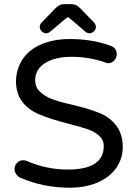

<svg xmlns="http://www.w3.org/2000/svg" viewBox="-20 -877 642 908"><path d="M168 -749Q168 -759.8 175.8 -769.5L242.2 -837.9Q260.7 -857.4 282.2 -857.4H319.3Q340.8 -857.4 359.4 -837.9L425.8 -769.5Q433.6 -759.8 433.6 -749Q433.6 -738.3 424.3 -729Q415 -719.7 403.3 -719.7Q392.6 -719.7 384.8 -726.6L308.6 -791Q305.7 -794.9 300.8 -794.9Q296.9 -794.9 293 -791L216.8 -726.6Q209 -719.7 198.2 -719.7Q186.5 -719.7 177.2 -729Q168 -738.3 168 -749ZM77.1 -36.1Q65.4 -41 57.1 -52.7Q48.8 -64.5 48.8 -77.1Q48.8 -94.7 60.5 -106.9Q72.3 -119.1 89.8 -119.1Q100.6 -119.1 108.4 -115.2Q199.2 -75.2 300.8 -75.2Q470.7 -75.2 470.7 -186.5Q470.7 -215.8 449.2 -234.4Q429.7 -252.9 400.4 -263.7Q371.1 -274.4 303.7 -292Q226.6 -311.5 175.8 -332Q116.2 -354.5 85.9 -395Q55.7 -435.5 55.7 -491.2Q55.7 -546.9 85 -593.8Q115.2 -641.6 174.3 -667Q233.4 -692.4 309.6 -692.4Q417 -692.4 503.9 -660.2Q532.2 -649.4 532.2 -620.1Q532.2 -604.5 520.5 -591.3Q508.8 -578.1 492.2 -578.1Q485.4 -578.1 476.6 -582Q400.4 -608.4 319.3 -608.4Q241.2 -608.4 193.8 -579.1Q146.5 -549.8 146.5 -498Q146.5 -462.9 169.9 -442.4Q191.4 -421.9 223.6 -409.2Q255.9 -396.5 320.3 -381.8Q402.3 -362.3 445.3 -344.7Q497.1 -325.2 528.8 -284.2Q560.5 -243.2 560.5 -180.7Q560.5 -127 529.3 -82Q497.1 -37.1 439.9 -13.2Q382.8 10.7 309.6 10.7Q185.5 10.7 77.1 -36.1Z"/></svg>

Font: jf-openhuninn-1.1
Style: Regular
Weight: 400
Designer: [Kosugi Maru]
      Designed by Motoya company      

      [Varela Round]
      Joe Prince(Latin component); Avraham Co
Foundry: justfont CO.,LTD.
Version: 1.1